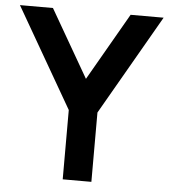

<svg xmlns="http://www.w3.org/2000/svg" viewBox="-52 -767 716 814"><g transform="rotate(5 306.0 -360.0)"><path d="M367 -295 611.5 -720H471L306 -433L140.5 -720H0L245 -295V0H367Z"/></g></svg>

Font: Hauora
Style: Bold
Weight: 700
Designer: Wayne Shih
Foundry: WCYS
Version: Version 1.001;hotconv 1.0.109;makeotfexe 2.5.65596